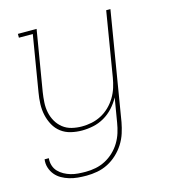

<svg xmlns="http://www.w3.org/2000/svg" viewBox="-110 -609 821 922"><g transform="rotate(-15 300.0 -148.5)"><path d="M207 223Q185 223 163.5 221Q142 219 122 213Q102 207 84.5 197Q67 187 54.5 172Q42 157 35.5 137Q29 117 32 95H53Q51 114 56.5 131.5Q62 149 74 161.5Q86 174 101.5 182.5Q117 191 134 196Q151 201 170 202.5Q189 204 208 204Q233 204 258 199Q283 194 306 182Q329 170 348.5 151.5Q368 133 381.5 110.5Q395 88 402.5 64Q410 40 414 15L434 -105Q420 -79 399.5 -56.5Q379 -34 353 -19Q327 -4 298.5 2Q270 8 242 8Q214 8 187 1.5Q160 -5 139 -21Q118 -37 105 -60.5Q92 -84 86 -111Q80 -138 81 -166.5Q82 -195 87 -223L133 -501H64V-520H157L107 -220Q103 -195 101.5 -169Q100 -143 105 -119Q110 -95 122 -74Q134 -53 153 -38Q172 -23 196.5 -17Q221 -11 247 -11Q271 -11 295.5 -16Q320 -21 343 -33Q366 -45 385 -63.5Q404 -82 417.5 -104.5Q431 -127 438.5 -151Q446 -175 450 -199L503 -520H524L435 18Q430 45 421.5 71.5Q413 98 397.5 122.5Q382 147 360.5 167Q339 187 313.5 200Q288 213 260.5 218Q233 223 207 223Z"/></g></svg>

Font: Iosevka HT Thin Extended
Style: Italic
Weight: 100
Width: 7
Italic angle: -9°
Monospace: yes
Designer: Belleve Invis
Foundry: Belleve Invis
Version: Version 32.3.0; ttfautohint (v1.8.4)